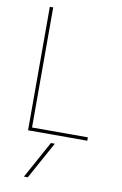

<svg xmlns="http://www.w3.org/2000/svg" viewBox="-106 -789 712 1118"><g transform="rotate(10 250.0 -230.0)"><path d="M141 270H118L239 50H262ZM95 0V-730H115V-20H445V0Z"/></g></svg>

Font: M PLUS 1 Code Thin
Style: Regular
Weight: 250
Designer: Coji Morishita
Foundry: UNDERFOREST DESIGN
Version: Version 1.002